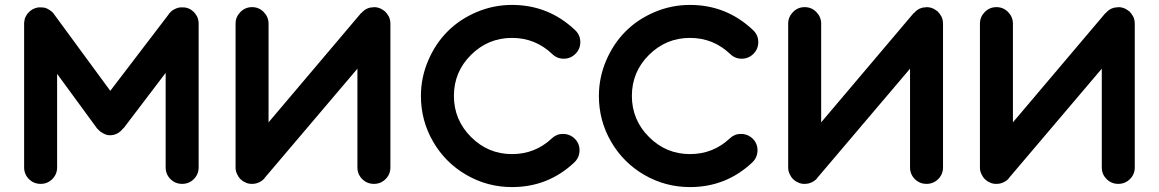

<svg xmlns="http://www.w3.org/2000/svg" viewBox="-20 -747 4709 780"><path d="M787 -650V-67Q787 -39 767.5 -19.5Q748 0 720 0Q692 0 672.5 -19.5Q653 -39 653 -67V-451L482 -226H481Q464 -204 441 -199Q418 -194 400 -205Q399 -205 397 -206L396 -207Q394 -208 392 -210H391Q390 -211 387 -213Q382 -217 378 -222H377Q375 -225 374 -226L373 -227L212 -447V-67Q212 -39 192.5 -19.5Q173 0 145 0Q117 0 97.5 -19.5Q78 -39 78 -67V-654V-657V-658Q79 -659 79 -660Q80 -664 80 -666Q80 -667 80 -668Q81 -671 81 -672Q82 -673 82 -675Q83 -676 84 -678Q84 -679 85 -681Q86 -683 87 -684Q88 -685 88.5 -686.5Q89 -688 90 -689Q91 -690 92 -692L94 -694Q110 -713 136 -717H141H143H144H145H146H150Q152 -717 153.5 -716.5Q155 -716 156.5 -716Q158 -716 160 -716Q161 -716 163 -715Q165 -715 166 -714Q167 -714 169 -713Q171 -712 172.5 -711.5Q174 -711 175.5 -710Q177 -709 178 -708Q179 -708 181 -707Q182 -706 183 -705Q185 -704 186 -703Q187 -702 189 -701Q190 -700 191 -699Q192 -698 193 -697L196 -694Q197 -693 198 -692Q198 -691 199 -690L428 -378L667 -691Q667 -692 667 -692Q667 -692 667.5 -692.5Q668 -693 668.5 -693Q669 -693 670 -695Q672 -696 672 -697Q672 -698 672.5 -698Q673 -698 674 -699Q674 -700 675 -700L677 -702L680 -704L682 -706Q683 -706 684 -707Q687 -708 688 -709Q688 -709 690 -710Q692 -711 693 -711.5Q694 -712 696.5 -713Q699 -714 700 -714Q700 -715 703 -715Q705 -716 706 -716Q707 -716 709.5 -716.5Q712 -717 713 -717H719H720H727H728Q748 -715 762 -703L763 -702Q764 -701 765 -700Q767 -699 767 -699Q768 -697 769 -696Q771 -695 771 -694Q772 -693 773 -692Q775 -689 775 -688Q776 -688 777 -686Q778 -683 779 -683Q782 -678 782 -677Q782 -676 783 -674L784 -671Q784 -670 785 -667Q786 -666 786 -665Q786 -664 786 -661.5Q786 -659 786.5 -658.5Q787 -658 787 -655V-651Z M1566 -650V-651V-67Q1566 -39 1546.5 -19.5Q1527 0 1499 0Q1471 0 1451.5 -19.5Q1432 -39 1432 -67V-468L1055 -24Q1055 -23 1054 -22Q1045 -12 1032 -6Q1019 0 1004 0Q1002 0 999 0H998Q989 -1 980 -4V-5H979Q975 -7 971 -9H970Q965 -12 961 -16Q959 -17 957 -19Q949 -27 944 -38Q937 -51 937 -66Q937 -67 937 -67V-651Q937 -678 956.5 -698Q976 -718 1004 -718Q1032 -718 1051.5 -698Q1071 -678 1071 -651V-250L1447 -694H1448Q1449 -695 1450 -696Q1459 -706 1471 -712H1472Q1482 -717 1494 -717Q1497 -718 1499 -718Q1521 -718 1538 -705Q1540 -704 1542 -702H1543Q1553 -692 1560 -679Q1566 -666 1566 -650Z M2060 -593Q1963 -593 1893.5 -524Q1824 -455 1824 -357.5Q1824 -260 1893.5 -190.5Q1963 -121 2060 -121Q2154 -121 2222 -185Q2241 -203 2267 -203Q2289 -203 2306 -191Q2323 -179 2330 -161Q2337 -143 2333 -122.5Q2329 -102 2313 -87Q2207 13 2060 13Q1960 13 1874.5 -36.5Q1789 -86 1739.5 -171.5Q1690 -257 1690 -357Q1690 -432 1719.5 -501Q1749 -570 1798.5 -619.5Q1848 -669 1916.5 -698Q1985 -727 2060 -727Q2209 -727 2317 -624Q2337 -605 2337.5 -577Q2338 -549 2318.5 -529Q2299 -509 2271.5 -508.5Q2244 -508 2224 -527Q2155 -593 2060 -593Z M2783 -593Q2686 -593 2616.5 -524Q2547 -455 2547 -357.5Q2547 -260 2616.5 -190.5Q2686 -121 2783 -121Q2877 -121 2945 -185Q2964 -203 2990 -203Q3012 -203 3029 -191Q3046 -179 3053 -161Q3060 -143 3056 -122.5Q3052 -102 3036 -87Q2930 13 2783 13Q2683 13 2597.5 -36.5Q2512 -86 2462.5 -171.5Q2413 -257 2413 -357Q2413 -432 2442.5 -501Q2472 -570 2521.5 -619.5Q2571 -669 2639.5 -698Q2708 -727 2783 -727Q2932 -727 3040 -624Q3060 -605 3060.5 -577Q3061 -549 3041.5 -529Q3022 -509 2994.5 -508.5Q2967 -508 2947 -527Q2878 -593 2783 -593Z M3811 -650V-651V-67Q3811 -39 3791.5 -19.5Q3772 0 3744 0Q3716 0 3696.5 -19.5Q3677 -39 3677 -67V-468L3300 -24Q3300 -23 3299 -22Q3290 -12 3277 -6Q3264 0 3249 0Q3247 0 3244 0H3243Q3234 -1 3225 -4V-5H3224Q3220 -7 3216 -9H3215Q3210 -12 3206 -16Q3204 -17 3202 -19Q3194 -27 3189 -38Q3182 -51 3182 -66Q3182 -67 3182 -67V-651Q3182 -678 3201.5 -698Q3221 -718 3249 -718Q3277 -718 3296.5 -698Q3316 -678 3316 -651V-250L3692 -694H3693Q3694 -695 3695 -696Q3704 -706 3716 -712H3717Q3727 -717 3739 -717Q3742 -718 3744 -718Q3766 -718 3783 -705Q3785 -704 3787 -702H3788Q3798 -692 3805 -679Q3811 -666 3811 -650Z M4590 -650V-651V-67Q4590 -39 4570.5 -19.5Q4551 0 4523 0Q4495 0 4475.5 -19.5Q4456 -39 4456 -67V-468L4079 -24Q4079 -23 4078 -22Q4069 -12 4056 -6Q4043 0 4028 0Q4026 0 4023 0H4022Q4013 -1 4004 -4V-5H4003Q3999 -7 3995 -9H3994Q3989 -12 3985 -16Q3983 -17 3981 -19Q3973 -27 3968 -38Q3961 -51 3961 -66Q3961 -67 3961 -67V-651Q3961 -678 3980.5 -698Q4000 -718 4028 -718Q4056 -718 4075.5 -698Q4095 -678 4095 -651V-250L4471 -694H4472Q4473 -695 4474 -696Q4483 -706 4495 -712H4496Q4506 -717 4518 -717Q4521 -718 4523 -718Q4545 -718 4562 -705Q4564 -704 4566 -702H4567Q4577 -692 4584 -679Q4590 -666 4590 -650Z"/></svg>

Font: Multiround Pro
Style: Regular
Weight: 400
Designer: Ivan Filipov, Sasha Pavljenko
Version: Version 1.005;Fontself Maker 3.5.4